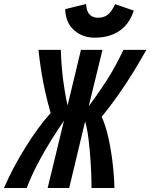

<svg xmlns="http://www.w3.org/2000/svg" viewBox="-74 -943 754 963"><path d="M-54 0Q-31 -54 -3 -106Q25 -158 55.5 -207Q86 -256 117.5 -299Q149 -342 180 -376Q164 -432 152 -486Q140 -540 132 -592Q124 -644 119 -693H231Q234 -608 243 -539Q252 -470 265 -414L332 -693H440L371 -410Q419 -474 462 -541Q505 -608 545 -693H660Q630 -639 595 -582Q560 -525 520 -468Q480 -411 436 -357Q454 -319 467.5 -261.5Q481 -204 489.5 -137Q498 -70 500 0H385Q385 -63 381 -125Q377 -187 370.5 -241.5Q364 -296 353 -334L273 0H165L247 -338Q218 -296 183.5 -241Q149 -186 116.5 -124.5Q84 -63 60 0ZM401 -754Q340 -754 297.5 -791.5Q255 -829 253 -897L358 -923Q359 -898 367 -882.5Q375 -867 388.5 -860.5Q402 -854 418 -854Q445 -854 465 -868Q485 -882 503 -922L597 -890Q574 -820 523.5 -787Q473 -754 401 -754Z"/></svg>

Font: Ubuntu Sans Mono
Style: Italic
Weight: 400
Italic angle: -13.5°
Monospace: yes
Designer: Dalton Maag Ltd
Foundry: Dalton Maag Ltd
Version: Version 1.006